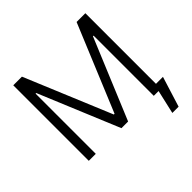

<svg xmlns="http://www.w3.org/2000/svg" viewBox="-214 -905 1271 1271"><g transform="rotate(-45 421.5 -270.0)"><path d="M165 -707 418 -99.6H424.8L676.8 -707H758.8V-45.9H824.2L757.8 167H699.2L737.3 0H692.4V-563.5H686.5L452.1 0H389.6L155.3 -563.5H149.4V0H84V-707Z"/></g></svg>

Font: Pretendard JP Light
Style: Regular
Weight: 300
Designer: Base glyphs from Inter by Rasmus Andersson; Hangeul glyphs from Noto Sans CJK(Source Han Sans) by Jang Soo-young and Kan
Foundry: Kil Hyung-jin
Version: Version 1.309